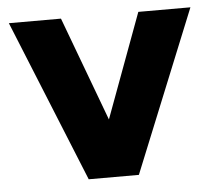

<svg xmlns="http://www.w3.org/2000/svg" viewBox="-42 -546 658 591"><g transform="rotate(-5 286.5 -250.0)"><path d="M209 0 6 -500H167L287 -178L406 -500H567L364 0Z"/></g></svg>

Font: Figtree ExtraBold
Style: Regular
Weight: 800
Designer: Erik Kennedy
Foundry: Erik Kennedy
Version: Version 2.002